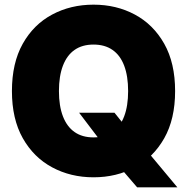

<svg xmlns="http://www.w3.org/2000/svg" viewBox="-20 -758 820 832"><path d="M322.8 -269.5H476.1L531.7 -200.2L625.5 -93.8L748.5 53.7H574.2L487.8 -46.9L428.2 -130.9ZM385.3 10.3Q286.1 10.3 205.8 -33Q125.5 -76.2 78.6 -159.4Q31.7 -242.7 31.7 -363.3Q31.7 -484.9 78.6 -568.4Q125.5 -651.9 205.8 -694.8Q286.1 -737.8 385.3 -737.8Q484.4 -737.8 564.5 -694.8Q644.5 -651.9 691.7 -568.4Q738.8 -484.9 738.8 -363.3Q738.8 -242.2 691.7 -158.9Q644.5 -75.7 564.5 -32.7Q484.4 10.3 385.3 10.3ZM385.3 -162.6Q434.1 -162.6 467.5 -185.8Q501 -209 518.1 -253.9Q535.2 -298.8 535.2 -363.3Q535.2 -428.2 518.1 -473.4Q501 -518.6 467.5 -541.7Q434.1 -564.9 385.3 -564.9Q336.4 -564.9 303.2 -541.7Q270 -518.6 252.7 -473.4Q235.4 -428.2 235.4 -363.3Q235.4 -298.8 252.7 -253.9Q270 -209 303.2 -185.8Q336.4 -162.6 385.3 -162.6Z"/></svg>

Font: Inter 17pt Black
Style: Regular
Weight: 900
Version: Version 4.001;git-66647c0bb